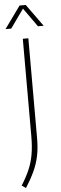

<svg xmlns="http://www.w3.org/2000/svg" viewBox="-88 -974 374 1173"><g transform="rotate(-5 99.0 -387.0)"><path d="M22 170 -3 153Q27 105.5 45.8 62.5Q64.5 19.5 73.2 -29.2Q82 -78 82 -143V-740H116V-128Q116 -66.5 106 -18.5Q96 29.5 75.2 74.2Q54.5 119 22 170ZM-18 -808 80 -944H118L216 -808H181L95 -929H103L17 -808Z"/></g></svg>

Font: Encode Sans SC Condensed Thin
Style: Regular
Weight: 100
Width: 3
Designer: Multiple Designers
Foundry: Impallari Type
Version: Version 3.002